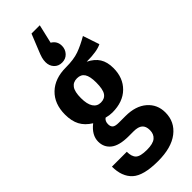

<svg xmlns="http://www.w3.org/2000/svg" viewBox="-331 -860 1114 1114"><g transform="rotate(-45 226.5 -302.5)"><path d="M453 -502Q414 -482 329 -482Q372 -461 392.5 -428.5Q413 -396 413 -346Q413 -266 363 -217Q313 -168 226 -168Q203 -168 177 -175Q160 -163 160 -138Q160 -119 170.5 -109.5Q181 -100 211 -100H265Q348 -100 396 -58.5Q444 -17 444 49Q444 126 384 172.5Q324 219 214 219Q95 219 48.5 176.5Q2 134 2 52H124Q124 92 142.5 109.5Q161 127 215 127Q265 127 286.5 109Q308 91 308 58Q308 26 290.5 11Q273 -4 236 -4H196Q119 -4 83.5 -32Q48 -60 48 -107Q48 -160 103 -203Q61 -229 42 -265Q23 -301 23 -354Q23 -442 76 -493Q129 -544 220 -544Q285 -544 327 -559Q369 -574 419 -603ZM156 -356Q156 -307 172.5 -281.5Q189 -256 220 -256Q252 -256 267.5 -279Q283 -302 283 -358Q283 -408 268 -431Q253 -454 221 -454Q189 -454 172.5 -431Q156 -408 156 -356ZM158 -649Q158 -666 162.5 -682.5Q167 -699 180 -730L218 -824H286L259 -708Q293 -688 293 -649Q293 -620 274 -599.5Q255 -579 225 -579Q195 -579 176.5 -599Q158 -619 158 -649Z"/></g></svg>

Font: Fira Sans Compressed SemiBold
Style: Regular
Weight: 600
Width: 1
Designer: bBox Type GmbH & Carrois Corporate GbR & Edenspiekermann AG
Foundry: bBox Type GmbH & Carrois Corporate GbR & Edenspiekermann AG
Version: Version 4.301